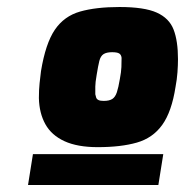

<svg xmlns="http://www.w3.org/2000/svg" viewBox="-20 -776 528 548"><path d="M60 -248 74 -336H446L432 -248ZM259 -356Q201 -356 164 -373Q127 -390 109.5 -421.5Q92 -453 91 -496Q91 -520 93 -538.5Q95 -557 97 -573Q110 -652 136.5 -691Q163 -730 208.5 -743Q254 -756 321 -756Q392 -756 427.5 -740Q463 -724 475.5 -691.5Q488 -659 488 -607Q488 -590 486.5 -569.5Q485 -549 481 -528Q470 -457 443 -419.5Q416 -382 370.5 -369Q325 -356 259 -356ZM276 -488Q292 -488 300.5 -493.5Q309 -499 313.5 -512.5Q318 -526 322 -550Q326 -571 326.5 -584.5Q327 -598 327 -611Q326 -620 320 -623.5Q314 -627 300 -627Q284 -627 275.5 -621.5Q267 -616 263.5 -602Q260 -588 256 -563Q252 -540 252 -529Q252 -518 252 -507Q253 -502 254.5 -497.5Q256 -493 261 -490.5Q266 -488 276 -488Z"/></svg>

Font: Exo Thin Black
Style: Italic
Weight: 900
Italic angle: -9°
Version: Version 2.000